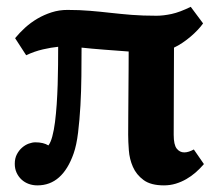

<svg xmlns="http://www.w3.org/2000/svg" viewBox="-20 -541 653 577"><path d="M86.4 -113.3Q110.4 -113.3 125.5 -104Q132.3 -112.8 137.2 -131.1Q142.1 -149.4 145.3 -174.1Q148.4 -198.7 150.4 -227.5Q152.3 -256.3 153.3 -286.4Q154.3 -316.4 154.5 -345.7Q154.8 -375 154.8 -400.4Q134.3 -398.4 108.9 -392.6Q83.5 -386.7 58.6 -375L25.4 -426.3Q38.6 -442.4 55.4 -457.8Q72.3 -473.1 92.3 -484.9Q112.3 -496.6 135 -503.9Q157.7 -511.2 182.6 -511.2Q219.7 -511.2 250.7 -508.5Q281.7 -505.9 312.3 -502.4Q342.8 -499 375.7 -496.3Q408.7 -493.7 450.2 -493.7Q470.7 -493.7 495.6 -499Q520.5 -504.4 553.2 -520.5L590.3 -470.7Q583.5 -460.9 573.7 -450.7Q564 -440.4 552.5 -430.7Q541 -420.9 528.3 -412.4Q515.6 -403.8 502.9 -397.9Q502.9 -332.5 502.4 -267.1Q502 -201.7 502 -136.2Q502 -106 511 -94.5Q520 -83 533.7 -83Q540.5 -83 547.9 -85.4Q555.2 -87.9 562.5 -91.8L592.8 -47.9Q581.5 -34.7 568.1 -22.9Q554.7 -11.2 539.8 -2.7Q524.9 5.9 508.1 11Q491.2 16.1 472.7 16.1Q433.1 16.1 411.4 0Q389.6 -16.1 379.4 -39.6Q369.1 -63 367.2 -89.4Q365.2 -115.7 365.2 -136.2Q365.2 -162.1 365.5 -196.8Q365.7 -231.4 366 -266.6Q366.2 -301.8 366.5 -333.7Q366.7 -365.7 366.7 -386.2Q352.5 -387.2 333.5 -388.7Q314.5 -390.1 294.7 -391.6Q274.9 -393.1 256.3 -394.8Q237.8 -396.5 225.1 -397.9Q225.1 -357.9 224.6 -312.5Q224.1 -267.1 221.7 -223.6Q219.2 -180.2 214.6 -142.3Q210 -104.5 201.2 -79.6Q184.6 -32.2 157.5 -8.1Q130.4 16.1 92.3 16.1Q78.6 16.1 66.4 11.7Q54.2 7.3 44.9 -1.2Q35.6 -9.8 30 -21.7Q24.4 -33.7 24.4 -48.8Q24.4 -65.4 30.8 -77.4Q37.1 -89.4 46.4 -97.4Q55.7 -105.5 66.4 -109.4Q77.1 -113.3 86.4 -113.3Z"/></svg>

Font: DimaBanoo
Style: Bold
Weight: 800
Designer: R.Balvardi
Foundry: R.Balvardi
Version: Version 1.0.0-alpha3